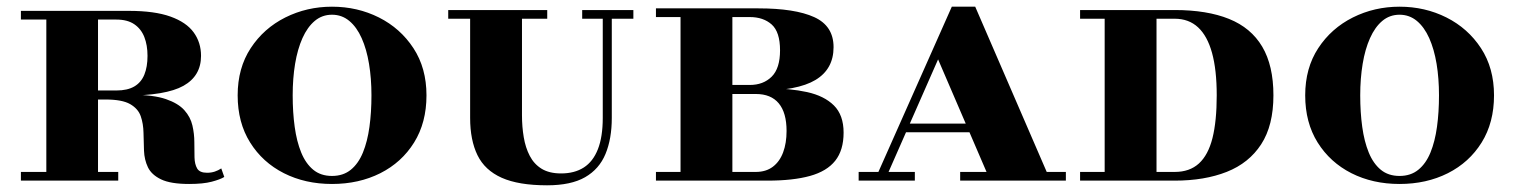

<svg xmlns="http://www.w3.org/2000/svg" viewBox="-20 -540 4526 574"><path d="M198.5 -254V-269.5H328Q361 -269.5 381.5 -281.5Q402 -293.5 411.5 -316.8Q421 -340 421 -373Q421 -405 411.5 -429.2Q402 -453.5 381.5 -467.5Q361 -481.5 328 -481.5H42.5V-507.5H365.5Q442 -507.5 489.5 -490.5Q537 -473.5 559 -443.2Q581 -413 581 -373Q581 -313 528.5 -283.5Q476 -254 353 -254ZM42.5 0V-26H333.5V0ZM118.5 0V-507.5H273V0ZM545.5 10Q490 10 461.5 -3.8Q433 -17.5 422.2 -40Q411.5 -62.5 410.5 -89.5Q409.5 -116.5 409 -143.2Q408.5 -170 400.8 -192.5Q393 -215 369 -228.8Q345 -242.5 295.5 -242.5H198.5V-256.5H375.5Q438.5 -256.5 475.8 -243.8Q513 -231 531.2 -210.5Q549.5 -190 555.2 -165Q561 -140 561 -115Q561 -90 561.5 -69.5Q562 -49 569.5 -36.2Q577 -23.5 599 -23.5Q611.5 -23.5 622 -27Q632.5 -30.5 641.5 -36.5L650.5 -11Q638.5 -3.5 613 3.2Q587.5 10 545.5 10Z M972.5 10Q892.5 10 828.8 -22.2Q765 -54.5 727.8 -114Q690.5 -173.5 690.5 -255Q690.5 -336.5 729.5 -396Q768.5 -455.5 833 -487.8Q897.5 -520 972.5 -520Q1048.5 -520 1112.8 -487.8Q1177 -455.5 1216 -396Q1255 -336.5 1255 -255Q1255 -173.5 1218 -114Q1181 -54.5 1117 -22.2Q1053 10 972.5 10ZM972.5 -14Q1006 -14 1028.8 -32.5Q1051.5 -51 1065 -84Q1078.5 -117 1084.5 -160.8Q1090.5 -204.5 1090.5 -255Q1090.5 -305.5 1083.2 -349.2Q1076 -393 1061.2 -426Q1046.5 -459 1024.2 -477.5Q1002 -496 972.5 -496Q943 -496 921 -477.5Q899 -459 884.2 -426Q869.5 -393 862.2 -349.2Q855 -305.5 855 -255Q855 -204.5 861 -160.8Q867 -117 880.5 -84Q894 -51 916.5 -32.5Q939 -14 972.5 -14Z M1615.5 14Q1530.5 14 1480 -8.5Q1429.5 -31 1407.5 -76Q1385.5 -121 1385.5 -187.5V-510H1540.5V-195.5Q1540.5 -161 1545.8 -129.8Q1551 -98.5 1563.8 -74Q1576.5 -49.5 1599.2 -35.5Q1622 -21.5 1657.5 -21.5Q1697.5 -21.5 1725.2 -39.2Q1753 -57 1767.5 -94Q1782 -131 1782 -187.5V-510H1809V-187.5Q1809 -125 1790.2 -79.8Q1771.5 -34.5 1729.2 -10.2Q1687 14 1615.5 14ZM1320 -484V-510H1616V-484ZM1720.5 -484V-510H1873.5V-484Z M1941 0V-26H2239.5Q2270 -26 2290.5 -41.5Q2311 -57 2321.2 -84.5Q2331.5 -112 2331.5 -148.5Q2331.5 -203 2308.2 -231Q2285 -259 2239.5 -259H2144V-276H2274.5Q2341 -276 2392.5 -264.8Q2444 -253.5 2473 -224.8Q2502 -196 2502 -143.5Q2502 -91 2477 -59.5Q2452 -28 2401.5 -14Q2351 0 2274.5 0ZM2014.5 0V-515H2169.5V0ZM2144 -268.5V-286H2221.5Q2262 -286 2287 -310.8Q2312 -335.5 2312 -389.5Q2312 -444.5 2287 -466.8Q2262 -489 2221.5 -489H1941V-515H2247Q2356.5 -515 2414.2 -488.8Q2472 -462.5 2472 -399Q2472 -333.5 2418 -301Q2364 -268.5 2247 -268.5Z M2594.5 0 2825.5 -520H2895.5L3120.5 0H2940.5L2784.5 -362.5L2625 0ZM2547 0V-26H2715V0ZM2682 -144.5V-170.5H2987.5V-144.5ZM2850.5 0V-26H3166.5V0Z M3209 0V-26H3492Q3536.5 -26 3564.2 -51.2Q3592 -76.5 3604.8 -127.2Q3617.5 -178 3617.5 -255Q3617.5 -331 3603.5 -381.8Q3589.5 -432.5 3561.8 -458.2Q3534 -484 3492 -484H3209V-510H3492Q3588.5 -510 3654.2 -483.5Q3720 -457 3753.5 -400.5Q3787 -344 3787 -255Q3787 -165 3750.5 -108.8Q3714 -52.5 3647.5 -26.2Q3581 0 3492 0ZM3282.5 0V-510H3437.5V0Z M4164 10Q4084 10 4020.2 -22.2Q3956.5 -54.5 3919.2 -114Q3882 -173.5 3882 -255Q3882 -336.5 3921 -396Q3960 -455.5 4024.5 -487.8Q4089 -520 4164 -520Q4240 -520 4304.2 -487.8Q4368.5 -455.5 4407.5 -396Q4446.5 -336.5 4446.5 -255Q4446.5 -173.5 4409.5 -114Q4372.5 -54.5 4308.5 -22.2Q4244.5 10 4164 10ZM4164 -14Q4197.5 -14 4220.2 -32.5Q4243 -51 4256.5 -84Q4270 -117 4276 -160.8Q4282 -204.5 4282 -255Q4282 -305.5 4274.8 -349.2Q4267.5 -393 4252.8 -426Q4238 -459 4215.8 -477.5Q4193.5 -496 4164 -496Q4134.5 -496 4112.5 -477.5Q4090.5 -459 4075.8 -426Q4061 -393 4053.8 -349.2Q4046.5 -305.5 4046.5 -255Q4046.5 -204.5 4052.5 -160.8Q4058.5 -117 4072 -84Q4085.5 -51 4108 -32.5Q4130.5 -14 4164 -14Z"/></svg>

Font: Bodoni Moda SC 9pt
Style: Bold
Weight: 700
Designer: Owen Earl
Foundry: indestructible type
Version: Version 2.005